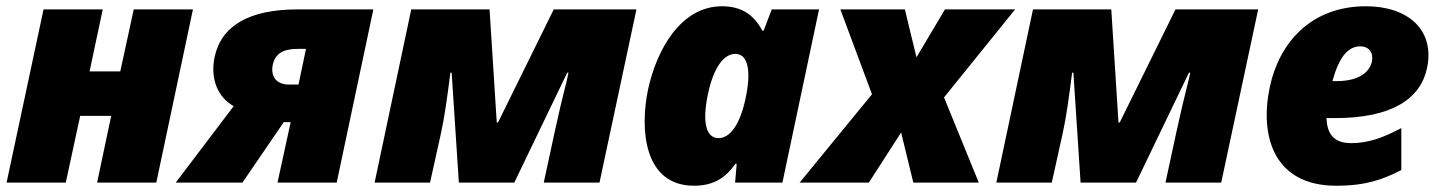

<svg xmlns="http://www.w3.org/2000/svg" viewBox="-20 -583 4582 613"><path d="M1 0H190L236 -213H335L290 0H479L596 -553H407L364 -355H266L308 -553H119Z M541 0H754L886 -193H908L866 0H1055L1172 -553H930C776 -553 686 -501 665 -400C651 -331 675 -273 726 -244ZM903 -313C863 -313 843 -338 851 -377C859 -412 884 -427 931 -427H957L933 -313Z M1176 0H1353L1388 -158C1399 -207 1408 -273 1418 -351H1422L1445 0H1622L1791 -351H1795C1791 -326 1776 -278 1751 -162L1716 0H1894L2012 -553H1748L1570 -192H1566L1543 -553H1293Z M2196 10C2262 10 2299 -19 2328 -60H2332L2327 0H2478L2595 -553H2444L2418 -485H2414C2388 -533 2351 -563 2285 -563C2153 -563 2076 -423 2049 -297C2023 -173 2034 10 2196 10ZM2274 -142C2235 -142 2221 -191 2240 -281C2257 -365 2290 -411 2328 -411C2368 -411 2379 -357 2361 -272C2344 -188 2312 -142 2274 -142Z M2533 0H2754L2857 -160L2896 0H3105L2994 -272L3221 -553H2997L2906 -400L2869 -553H2663L2764 -282Z M3161 0H3338L3373 -158C3384 -207 3393 -273 3403 -351H3407L3430 0H3607L3776 -351H3780C3776 -326 3761 -278 3736 -162L3701 0H3879L3997 -553H3733L3555 -192H3551L3528 -553H3278Z M4246 10C4341 10 4395 -10 4454 -40V-174C4397 -144 4350 -126 4294 -126C4236 -126 4217 -158 4215 -206H4243C4423 -206 4515 -267 4536 -365C4562 -487 4476 -563 4341 -563C4165 -563 4064 -446 4034 -305C4001 -148 4047 10 4246 10ZM4323 -435C4351 -435 4366 -414 4360 -386C4353 -355 4322 -324 4247 -324H4234C4255 -400 4283 -435 4323 -435Z"/></svg>

Font: Noto Sans Black
Style: Italic
Weight: 900
Italic angle: -12°
Designer: Monotype Design Team
Foundry: Monotype Imaging Inc.
Version: Version 2.013